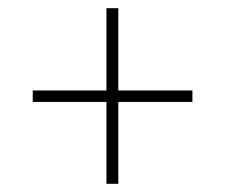

<svg xmlns="http://www.w3.org/2000/svg" viewBox="-20 -592 550 469"><path d="M240 -143H269V-343H450V-371H269V-572H240V-371H60V-343H240Z"/></svg>

Font: Noto Serif Myanmar SemiCondensed Thin
Style: Regular
Weight: 100
Width: 4
Designer: Ben Mitchell and the Monotype Design Team
Foundry: Monotype Imaging Inc.
Version: Version 2.106